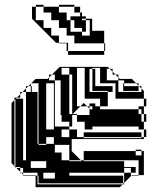

<svg xmlns="http://www.w3.org/2000/svg" viewBox="-20 -778 663 798"><path d="M64 -396H74L64 -386V-372H50L64 -386ZM280 -396V-468H268V-496H236V-468H268V-396ZM424 -492V-444H472V-456L460 -468H448V-480L436 -492ZM492 -432H496V-420H492ZM172 -240H204V-432H172ZM556 -400H492V-420H556ZM140 -336V-368H136V-336ZM140 -272V-304H136V-272ZM300 -272V-300H280V-272ZM140 -208V-240H136V-208ZM268 -176H208V-144H236V-112H268V-108H320L316 -112H268ZM136 -180H88V-252H136V-240H140V-272H136V-252H88V-324H136V-304H140V-336H136V-324H88V-396H74L88 -410V-420H98L88 -410V-396H136V-368H140V-400H112V-396H108V-420H98L108 -430V-432H110L108 -430V-420H112V-400H140V-432H110L128 -450H178L184 -456V-468H196L184 -456V-444H208V-252H268V-240H300V-208H328V-204H568V-208H328V-228H568V-208H578V-200H278V-150L316 -112H328V-108H496V-84H544V-80H556V-112H328V-150H544V-132H568V-150H544V-156H568V-150H578V-50H556V-48H526L528 -50H556V-80H544V-60H524V-80H496V-60H524V-48H526L496 -18V-12H490L496 -18V-60H268V-48H492V-16H140V-36H208V-60H160V-36H140V-48H136V-60H76V-80H64V-84H44V-366L40 -362V-88L48 -80H64V-64L68 -60H76V-52L78 -50H128V-48H136V-12H490L478 0H128V-48H76V-52L68 -60H64V-64L48 -80H44V-84H40V-88L28 -100V-350L40 -362V-372H50L46 -368H76V-112H88V-180H140V-176H172V-180H140V-208H136ZM568 -396V-410L558 -420H556V-422L546 -432H496V-444H472V-396ZM280 -324V-396H268V-324ZM588 -272H578V-304H568V-324H556V-336H578V-304H588ZM396 -336V-368H332V-496H300V-336H314L282 -304H300V-300H352V-326L342 -336H314L328 -350L342 -336H352V-326L354 -324H364V-336H352V-348H376V-336ZM280 -324H268V-304H280V-302L282 -304H280ZM268 -208V-240H236V-208ZM280 -252H268V-272H236V-300H232V-444H208V-468H196L228 -500H428L436 -492H448V-480L460 -468H472V-456L478 -450H528L546 -432H556V-422L558 -420H568V-410L578 -400V-368H588V-336H578V-368H460V-400H448V-396H428V-400H364V-420H448V-400H460V-432H376V-420H364V-444H376V-432H396V-464H376V-444H364V-468H376V-464H396V-496H364V-492H376V-468H364V-492H352V-396H428V-336H396V-324H556V-304H568V-272H578V-240H588V-208H578V-240H556V-252H364V-240H332V-272H280ZM172 -208V-180H204V-208ZM172 -80V-108H108V-80ZM353 -662V-694H337V-700H321V-694H337V-662ZM263 -550V-566H257V-598H225V-600H213L113 -700V-750H129V-694H161V-662H193V-630H225V-600H263V-598H289V-630H257V-662H225V-694H193V-726H161V-750H129V-758H161V-750H225V-726H257V-694H273V-646H321V-630H353V-662H337V-646H321V-662H289V-694H273V-710H313V-726H289V-750H225V-758H289V-750H313V-726H321V-710H337V-700H363V-650H413V-598H417V-566H413V-598H263V-566H413V-550Z"/></svg>

Font: Rubik Broken Fax
Style: Regular
Weight: 400
Designer: Hubert and Fischer, NaN
Foundry: Hubert and Fischer, NaN
Version: Version 2.201